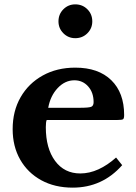

<svg xmlns="http://www.w3.org/2000/svg" viewBox="-20 -850 625 880"><path d="M512 -128 540 -93Q449 10 313 10Q231 10 169 -24Q107 -58 72.5 -118.5Q38 -179 38 -258Q38 -341 74.5 -404.5Q111 -468 176 -504Q241 -540 325 -540Q431 -540 490 -482.5Q549 -425 549 -323Q549 -307 544 -303.5Q539 -300 516 -300H194Q190 -291 190 -267Q190 -170 232.5 -112.5Q275 -55 348 -55Q390 -55 431.5 -74Q473 -93 512 -128ZM201 -356H346Q387 -356 398 -360.5Q409 -365 409 -382Q409 -426 384 -454Q359 -482 321 -482Q278 -482 244.5 -446.5Q211 -411 201 -356ZM248 -752Q248 -785 270.5 -807.5Q293 -830 325 -830Q358 -830 380.5 -807.5Q403 -785 403 -752Q403 -720 380.5 -697.5Q358 -675 325 -675Q293 -675 270.5 -697.5Q248 -720 248 -752Z"/></svg>

Font: Libre Baskerville
Style: Bold
Weight: 700
Designer: Pablo Impallari, Rodrigo Fuenzalida
Foundry: Pablo Impallari, Rodrigo Fuenzalida
Version: Version 1.051; ttfautohint (v1.8.4.7-5d5b)